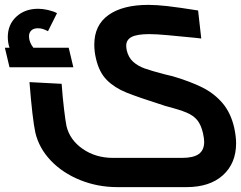

<svg xmlns="http://www.w3.org/2000/svg" viewBox="-42 -520 989 788"><path d="M103 24Q91 -32 79 -183L211 -176Q215 -120 221 -70.5Q227 -21 231 -2Q245 55 298 91.5Q351 128 422 128H705Q752 128 774 112Q796 96 796 62Q796 49 791 26Q783 -8 767.5 -27Q752 -46 723.5 -58Q695 -70 637 -85Q524 -121 476 -140.5Q428 -160 396.5 -191.5Q365 -223 352 -279Q345 -308 345 -337Q345 -417 403.5 -458.5Q462 -500 567 -500Q600 -500 644.5 -495Q689 -490 771 -477L784 -362L757 -365Q696 -371 647.5 -375.5Q599 -380 571 -380Q521 -380 498.5 -368.5Q476 -357 476 -332Q476 -326 478 -314Q485 -284 504.5 -266.5Q524 -249 552 -239Q580 -229 634 -215L667 -207Q741 -185 789.5 -160.5Q838 -136 871.5 -96.5Q905 -57 919 3Q927 40 927 68Q927 150 873 199Q819 248 723 248H440Q359 248 287 219Q215 190 166.5 139Q118 88 103 24ZM259 -244H-3L-22 -324H-3Q-10 -345 -10 -368Q-10 -419 25 -451.5Q60 -484 115 -484Q133 -484 155 -479Q177 -474 192 -466L155 -392Q143 -398 134 -401Q125 -404 113 -404Q96 -404 86.5 -395Q77 -386 77 -371Q77 -347 95 -324H240Z"/></svg>

Font: Cairo
Style: Bold Italic
Weight: 700
Italic angle: -13°
Designer: Mohamed Gaber, Accademia di Belle Arti di Urbino and others
Foundry: Kief Type Foundry, Accademia di Belle Arti di Urbino and others
Version: Version 3.011